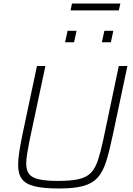

<svg xmlns="http://www.w3.org/2000/svg" viewBox="-20 -1063 758 1091"><path d="M316 8Q227 8 176.5 -4.5Q126 -17 104.5 -46Q83 -75 83 -126Q83 -158 89.5 -200Q96 -242 107 -296L190 -688H238L148 -265Q140 -223 134.5 -190.5Q129 -158 129 -134Q129 -95 145.5 -74Q162 -53 201.5 -44Q241 -35 309 -35Q383 -35 427 -45Q471 -55 496 -80.5Q521 -106 536 -151Q551 -196 566 -265L655 -688H704L621 -296Q602 -205 583.5 -146Q565 -87 534.5 -53.5Q504 -20 452.5 -6Q401 8 316 8ZM559 -823 573 -888H624L610 -823ZM350 -823 364 -888H415L401 -823ZM381 -1004 389 -1043H664L655 -1004Z"/></svg>

Font: Saira ExtraLight
Style: Italic
Weight: 200
Italic angle: -12°
Designer: Hector Gatti with collaboration of the Omnibus-Type team
Foundry: Omnibus-Type
Version: Version 1.100; ttfautohint (v1.8.3)